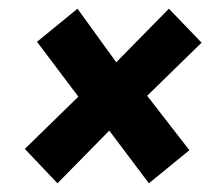

<svg xmlns="http://www.w3.org/2000/svg" viewBox="-20 -527 508 441"><path d="M368 -507 443 -429 318 -307 415 -182 322 -106 231 -227 112 -106 37 -185 160 -305 65 -431 158 -507 247 -384Z"/></svg>

Font: Fira Sans Condensed
Style: Bold Italic
Weight: 700
Width: 3
Italic angle: -8°
Designer: Carrois Corporate & Edenspiekermann AG
Foundry: Carrois Corporate GbR & Edenspiekermann AG
Version: Version 4.203